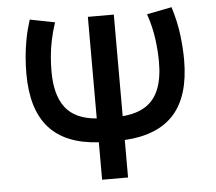

<svg xmlns="http://www.w3.org/2000/svg" viewBox="-51 -766 923 822"><g transform="rotate(-5 410.5 -355.0)"><path d="M355 0V-161Q212 -169 141.8 -247.8Q71.5 -326.5 71.5 -480.5Q71.5 -514 74.5 -550.8Q77.5 -587.5 85 -627.5Q92.5 -667.5 106 -710L213 -689Q200.5 -651 193 -615.5Q185.5 -580 182.5 -546.2Q179.5 -512.5 179.5 -480.5Q179.5 -378 221.5 -324.2Q263.5 -270.5 355 -263.5V-700H466.5V-263.5Q528 -268.5 566.5 -293.8Q605 -319 623.2 -365.8Q641.5 -412.5 641.5 -480.5Q641.5 -528 634.5 -580.2Q627.5 -632.5 608.5 -689L715.5 -710Q735.5 -645.5 742.5 -588.5Q749.5 -531.5 749.5 -480.5Q749.5 -326 679.2 -247.5Q609 -169 466.5 -161V0Z"/></g></svg>

Font: Geologica EX
Style: Regular
Weight: 400
Designer: Sindre Bremnes, Frode Helland
Foundry: Monokrom Skriftforlag AS
Version: Version 1.010;gftools[0.9.28]